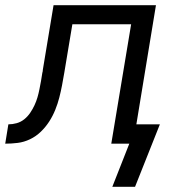

<svg xmlns="http://www.w3.org/2000/svg" viewBox="-54 -550 674 735"><path d="M463 165H376L441 0H372L448 -457H223L192 -271Q188 -247 183.5 -223.5Q179 -200 173 -176.5Q167 -153 157.5 -129.5Q148 -106 134.5 -85Q121 -64 102.5 -46Q84 -28 61 -17Q38 -6 14 -3Q-10 0 -34 0L-22 -74Q-6 -74 10 -78.5Q26 -83 39 -93.5Q52 -104 61.5 -118Q71 -132 78 -147Q85 -162 89.5 -177.5Q94 -193 97 -208.5Q100 -224 103 -240Q106 -256 108 -271Q109 -274 109.5 -277Q110 -280 110 -283L151 -530H543L468 -74H558Z"/></svg>

Font: Iosevka Curly Extended Oblique
Style: Regular
Weight: 400
Width: 7
Italic angle: -9°
Monospace: yes
Designer: Belleve Invis
Foundry: Belleve Invis
Version: Version 11.1.0; ttfautohint (v1.8.3)